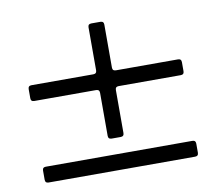

<svg xmlns="http://www.w3.org/2000/svg" viewBox="-62 -661 733 646"><g transform="rotate(-10 304.5 -338.0)"><path d="M54 -365.1H265.6C273.8 -364.7 276.6 -361.9 277 -353.7V-206.7C277.3 -198.5 280.2 -195.7 288.4 -195.3H319.6C327.8 -195.7 330.6 -198.5 331 -206.7V-353.7C331.3 -361.9 334.2 -364.7 342.3 -365.1H554.7C562.9 -365.4 565.7 -368.3 566.1 -376.4V-407.7C565.7 -415.8 562.9 -418.7 554.7 -419H342.3C334.2 -419.4 331.3 -422.2 331 -430.4V-577.4C330.6 -585.6 327.8 -588.4 319.6 -588.8H288.4C280.2 -588.4 277.3 -585.6 277 -577.4V-430.4C276.6 -422.2 273.8 -419.4 265.6 -419H54C45.8 -418.7 43 -415.8 42.6 -407.7V-376.4C43 -368.3 45.8 -365.4 54 -365.1ZM42.6 -98C43 -89.8 45.8 -87 54 -86.6H554.7C562.9 -87 565.7 -89.8 566.1 -98V-129.3C565.7 -137.4 562.9 -140.3 554.7 -140.6H54C45.8 -140.3 43 -137.4 42.6 -129.3Z"/></g></svg>

Font: Margiela Serif
Style: Bold
Weight: 700
Designer: Andreas Faust, Stefan Endress
Version: Version 1.002;FEAKit 1.0